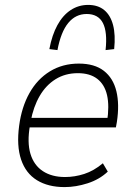

<svg xmlns="http://www.w3.org/2000/svg" viewBox="-20 -754 548 782"><path d="M243 8Q176 8 130.5 -20Q85 -48 66 -104Q47 -160 58 -242Q68 -318 100 -375Q132 -432 183.5 -463.5Q235 -495 301 -495Q365 -495 403 -465.5Q441 -436 454 -382.5Q467 -329 456 -257L452 -235H85L92 -274H436L416 -258Q426 -323 416 -366.5Q406 -410 376 -433Q346 -456 297 -456Q246 -456 206.5 -431.5Q167 -407 141.5 -363Q116 -319 105 -260L102 -243Q90 -174 104 -127.5Q118 -81 154.5 -57Q191 -33 245 -33Q284 -33 323 -45.5Q362 -58 399 -89L419 -55Q385 -23 337 -7.5Q289 8 243 8ZM214 -550 181 -554Q192 -612 214 -652Q236 -692 268 -713Q300 -734 339 -734Q379 -734 404.5 -713Q430 -692 440.5 -652Q451 -612 445 -554L410 -550Q418 -624 399 -660.5Q380 -697 333 -697Q288 -697 258 -660.5Q228 -624 214 -550Z"/></svg>

Font: Nunito Sans 10pt SemiCondensed ExtraLight
Style: Italic
Weight: 250
Width: 4
Italic angle: -9°
Designer: Vernon Adams
Foundry: Vernon Adams
Version: Version 3.101;gftools[0.9.27]